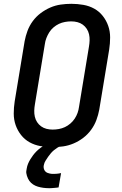

<svg xmlns="http://www.w3.org/2000/svg" viewBox="-20 -763 640 1006"><path d="M255 8Q223 8 192 2.5Q161 -3 135 -17.5Q109 -32 90.5 -55.5Q72 -79 62 -107.5Q52 -136 52 -168Q52 -200 57 -232L109 -547Q114 -574 124 -601Q134 -628 151.5 -652Q169 -676 193 -694Q217 -712 243.5 -723.5Q270 -735 298 -739Q326 -743 354 -743Q386 -743 417 -737.5Q448 -732 474 -717.5Q500 -703 518.5 -679.5Q537 -656 547 -627.5Q557 -599 557 -567Q557 -535 552 -503L500 -188Q495 -161 485 -134Q475 -107 457.5 -83Q440 -59 416.5 -41Q393 -23 366 -11.5Q339 0 311 4Q283 8 255 8ZM256 -84Q272 -84 288.5 -87Q305 -90 320 -97Q335 -104 348.5 -115.5Q362 -127 371.5 -141.5Q381 -156 386.5 -171.5Q392 -187 394 -203L446 -518Q449 -535 449.5 -551.5Q450 -568 446.5 -583.5Q443 -599 434.5 -612Q426 -625 413.5 -634Q401 -643 385.5 -647Q370 -651 353 -651Q337 -651 320.5 -648Q304 -645 289 -638Q274 -631 260.5 -619.5Q247 -608 238 -593.5Q229 -579 223 -563.5Q217 -548 215 -532L163 -217Q160 -200 159.5 -183.5Q159 -167 162.5 -151.5Q166 -136 174.5 -123Q183 -110 195.5 -101Q208 -92 223.5 -88Q239 -84 256 -84ZM236 223Q221 223 206.5 221Q192 219 178.5 215Q165 211 153.5 203.5Q142 196 134 185Q126 174 121 158Q116 142 118 132L120 120Q122 107 127 95Q132 83 139 71.5Q146 60 154 49.5Q162 39 171.5 29.5Q181 20 194 10.5Q207 1 214 -3L224 -8H301L300 0Q290 5 280.5 11Q271 17 262 24.5Q253 32 246 40.5Q239 49 232.5 58Q226 67 219 78.5Q212 90 211 97L209 105Q208 111 209 117Q210 123 212.5 128Q215 133 219.5 137Q224 141 229.5 143Q235 145 241.5 146.5Q248 148 252 148H257Q261 148 266 148Q271 148 275.5 147.5Q280 147 285.5 146.5Q291 146 294 145L300 144L287 219Q281 220 275.5 220.5Q270 221 264.5 221.5Q259 222 252.5 222.5Q246 223 242 223Z"/></svg>

Font: Iosevka Aile Semibold
Style: Italic
Weight: 600
Italic angle: -9°
Designer: Belleve Invis
Foundry: Belleve Invis
Version: Version 31.1.0; ttfautohint (v1.8.4)